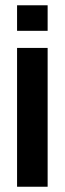

<svg xmlns="http://www.w3.org/2000/svg" viewBox="-20 -710 246 730"><path d="M44.9 -527.8H161.1V0H44.9ZM44.9 -689.9H161.1V-592.8H44.9Z"/></svg>

Font: D-DIN Condensed
Style: DINCondensed-Bold
Weight: 700
Width: 3
Designer: Charles Nix
Foundry: Datto Inc.
Version: Version 1.10